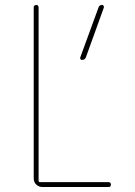

<svg xmlns="http://www.w3.org/2000/svg" viewBox="-20 -750 540 770"><path d="M308.6 -509.8Q304.7 -509.8 302.7 -512.7Q300.8 -515.6 301.8 -519.5L375 -719.7Q377.9 -729.5 388.7 -730.5Q392.6 -730.5 395 -727.1Q397.5 -723.6 396.5 -719.7L324.2 -519.5Q320.3 -509.8 308.6 -509.8ZM150.4 0Q135.7 0 125.5 -9.8Q115.2 -19.5 115.2 -35.2V-719.7Q115.2 -729.5 125 -730Q134.8 -730.5 134.8 -719.7V-25.4Q134.8 -20.5 139.6 -19.5H415Q424.8 -19.5 424.8 -9.8Q424.8 0 415 0Z"/></svg>

Font: Rounded-L Mgen+ 2m thin
Style: Regular
Weight: 100
Designer: [Source Han Sans]
Ryoko NISHIZUKA  (kana & ideographs); Paul D. Hunt (Latin, Greek & Cyrillic); Wenlong ZHANG  (bopomofo
Version: Version 1.059.20150602